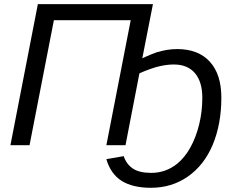

<svg xmlns="http://www.w3.org/2000/svg" viewBox="-20 -708 1127 936"><path d="M498.5 0 617.2 -609.4H242.7L124 0H30.8L164.6 -688H725.6L673.8 -424.3Q723.1 -446.3 745.6 -453.6Q768.6 -460.4 793.2 -464.6Q817.9 -468.8 843.3 -468.8Q946.8 -468.8 1002.9 -407.2Q1059.1 -345.7 1059.1 -231.9Q1059.1 -103.5 1017.1 -2.4Q974.6 97.7 896 152.6Q817.4 207.5 715.3 207.5Q627 207.5 573.2 173.8Q519.5 140.1 498.5 67.9L583 53.2Q596.2 92.3 627.4 113.5Q658.7 134.8 717.3 134.8Q752.9 134.8 784.7 123.5Q816.4 112.3 844.2 89.8Q881.3 59.6 908.7 9.8Q936 -40 951.2 -102.5Q966.3 -165 966.3 -231.4Q966.3 -309.1 930.4 -351.3Q894.5 -393.6 827.6 -393.6Q793.5 -393.6 755.1 -384.5Q716.8 -375.5 659.7 -350.6L591.8 0Z"/></svg>

Font: Arimo
Style: Italic
Weight: 400
Italic angle: -12°
Designer: Steve Matteson
Foundry: Monotype Imaging Inc.
Version: Version 1.33